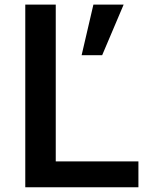

<svg xmlns="http://www.w3.org/2000/svg" viewBox="-20 -792 615 812"><path d="M86.9 0V-772.5H215.8V-109.4H565.4V0ZM325.2 -558.6 375 -772.5H502.9L412.1 -558.6Z"/></svg>

Font: Gothic A1
Style: Bold
Weight: 700
Version: Version 2.50